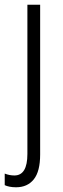

<svg xmlns="http://www.w3.org/2000/svg" viewBox="-41 -552 267 813"><path d="M27 241Q12 241 -0.5 238.5Q-13 236 -21 232V183Q-1 191 20 191Q75 191 75 100V-532H129V102Q129 174 102 207.5Q75 241 27 241Z"/></svg>

Font: Noto Sans Lao Looped Condensed Light
Style: Regular
Weight: 300
Width: 3
Designer: Mark Frömberg, Ben Mitchell
Foundry: The Fontpad Ltd
Version: Version 1.002; ttfautohint (v1.8.4.7-5d5b)